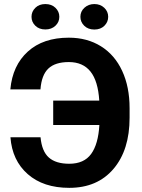

<svg xmlns="http://www.w3.org/2000/svg" viewBox="-20 -904 690 934"><path d="M177.2 -236.3Q183.6 -167.5 217.8 -137.5Q252 -107.4 316.9 -107.4Q388.7 -107.4 423.3 -155Q458 -202.6 463.4 -295.9H238.8V-414.6H462.9Q457 -509.8 420.2 -555.9Q383.3 -602.1 314.9 -602.1Q248.5 -602.1 215.3 -570.6Q182.1 -539.1 176.8 -469.2H30.3Q41 -585.9 115.5 -653.3Q189.9 -720.7 314.9 -720.7Q403.8 -720.7 470.9 -679Q538.1 -637.2 574.2 -559.3Q610.4 -481.4 610.4 -377.9V-331.5Q610.4 -174.3 532 -82.3Q453.6 9.8 316.9 9.8Q190.9 9.8 115 -56.9Q39.1 -123.5 30.8 -236.3ZM268.6 -822.3Q268.6 -796.4 249.5 -778.6Q230.5 -760.7 200.7 -760.7Q170.4 -760.7 151.9 -778.8Q133.3 -796.9 133.3 -822.3Q133.3 -847.7 151.9 -866Q170.4 -884.3 200.7 -884.3Q231 -884.3 249.8 -866Q268.6 -847.7 268.6 -822.3ZM371.1 -822.3Q371.1 -848.6 390.9 -866.5Q410.6 -884.3 439 -884.3Q467.8 -884.3 487.1 -866.2Q506.3 -848.1 506.3 -822.3Q506.3 -796.9 487.8 -778.6Q469.2 -760.3 439 -760.3Q408.7 -760.3 389.9 -778.6Q371.1 -796.9 371.1 -822.3Z"/></svg>

Font: SteelSelectRoboto
Style: Roboto-Bold
Weight: 700
Designer: Google
Version: Version 2.137; 2017